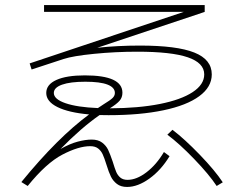

<svg xmlns="http://www.w3.org/2000/svg" viewBox="-20 -738 978 768"><path d="M406.2 -78.1Q397.5 -106 390.9 -120.4Q384.3 -134.8 372.6 -144Q360.8 -153.3 340.8 -153.3Q294.4 -153.3 229.7 -119.6Q165 -85.9 90.8 5.9L65.4 -9.8Q210.4 -187.5 336.4 -280.3Q254.4 -287.6 209.7 -309.8Q165 -332 165 -366.2Q165 -399.9 205.6 -418.2Q246.1 -436.5 319.3 -436.5Q469.7 -436.5 469.7 -367.2Q469.7 -348.1 458.3 -335Q446.8 -321.8 419.4 -304.7Q533.7 -305.2 618.9 -322Q704.1 -338.9 750.5 -369.4Q796.9 -399.9 796.9 -440.4Q796.9 -486.3 731.2 -508.8Q665.5 -531.2 529.3 -531.2Q441.9 -531.2 356.7 -522.7Q271.5 -514.2 234.4 -502L106.4 -460L98.6 -484.4L714.8 -690.4H156.2V-717.8H798.8V-690.4L369.1 -546.9Q449.2 -555.7 540 -555.7Q687.5 -555.7 757.3 -527.8Q827.1 -500 827.1 -440.4Q827.1 -390.1 777.1 -353.3Q727.1 -316.4 633.8 -296.9Q540.5 -277.3 414.1 -277.3L378.4 -277.8Q304.2 -226.1 222.2 -142.1Q259.3 -163.1 290.8 -171.4Q322.3 -179.7 346.7 -179.7Q372.6 -179.7 388.4 -167.7Q404.3 -155.8 412.4 -138.9Q420.4 -122.1 430.7 -91.8Q439 -64.5 444.8 -50.5Q450.7 -36.6 461.4 -27.6Q472.2 -18.6 490.2 -18.6Q526.4 -18.6 566.2 -49.1Q606 -79.6 635.7 -129.9L658.2 -113.3Q624.5 -57.6 577.9 -23.9Q531.2 9.8 488.3 9.8Q463.4 9.8 447.8 -2.2Q432.1 -14.2 423.6 -31.7Q415 -49.3 406.2 -78.1ZM649.4 -199.2 669.9 -218.8Q718.3 -182.1 779.1 -119.1Q839.8 -56.2 871.1 -8.8L846.7 5.9Q816.4 -40 756.6 -102.1Q696.8 -164.1 649.4 -199.2ZM371.6 -305.7 393.6 -320.3Q420.9 -336.9 430.2 -345.9Q439.5 -355 439.5 -366.2Q439.5 -388.2 409.9 -399.7Q380.4 -411.1 321.3 -411.1Q261.2 -411.1 228.3 -399.4Q195.3 -387.7 195.3 -366.2Q195.3 -341.3 241.9 -325.2Q288.6 -309.1 371.6 -305.7Z"/></svg>

Font: Pretendard Thin
Style: Regular
Weight: 100
Designer: Base glyphs from Inter by Rasmus Andersson; Hangeul glyphs from Noto Sans CJK(Source Han Sans) by Jang Soo-young and Kan
Foundry: Kil Hyung-jin
Version: Version 1.309